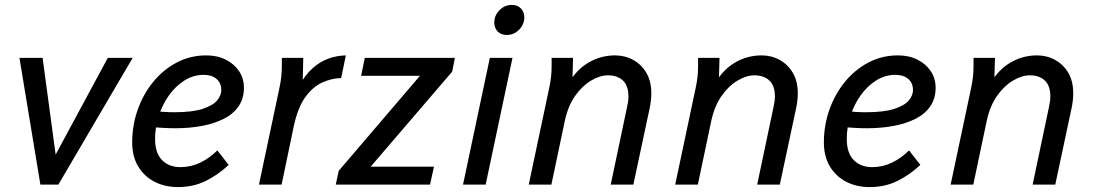

<svg xmlns="http://www.w3.org/2000/svg" viewBox="-20 -750 4449 780"><path d="M59 -515H153L212 -78L185 -83L418 -515H519L217 0H144Z M517 -171Q517 -241 539.5 -304.5Q562 -368 602.5 -417.5Q643 -467 698 -496Q753 -525 818 -525Q863 -525 897.5 -507.5Q932 -490 951.5 -460.5Q971 -431 971 -393Q971 -350 949.5 -318.5Q928 -287 889.5 -267.5Q851 -248 800.5 -238.5Q750 -229 692 -229Q668 -229 641.5 -230.5Q615 -232 586 -235L597 -299Q623 -297 645 -295.5Q667 -294 687 -294Q762 -294 804 -308Q846 -322 862.5 -342.5Q879 -363 879 -384Q879 -413 859.5 -429.5Q840 -446 808 -446Q766 -446 730 -423.5Q694 -401 667 -363.5Q640 -326 625 -279.5Q610 -233 610 -186Q610 -128 638.5 -99.5Q667 -71 713 -71Q756 -71 794 -89.5Q832 -108 863 -139L909 -80Q865 -39 815 -14.5Q765 10 703 10Q649 10 607 -12Q565 -34 541 -74.5Q517 -115 517 -171Z M1032 0 1115 -392Q1120 -415 1122.5 -436.5Q1125 -458 1125 -482V-515H1212L1209 -387L1193 -398Q1219 -445 1249 -472Q1279 -499 1313 -511.5Q1347 -524 1385 -525L1366 -433Q1326 -432 1287.5 -414Q1249 -396 1219 -353.5Q1189 -311 1173 -235L1124 0Z M1344 0 1356 -56 1686 -442H1447L1462 -515H1828L1817 -459L1486 -73H1743L1727 0Z M1861 0 1970 -515H2062L1953 0ZM1988 -658Q1988 -687 2009 -708.5Q2030 -730 2059 -730Q2083 -730 2096.5 -715.5Q2110 -701 2110 -679Q2110 -651 2089 -629.5Q2068 -608 2039 -608Q2015 -608 2001.5 -622.5Q1988 -637 1988 -658Z M2128 0 2211 -392Q2216 -415 2218.5 -436.5Q2221 -458 2221 -482V-515H2308L2305 -403L2293 -416Q2324 -469 2373 -497Q2422 -525 2479 -525Q2519 -525 2552.5 -506.5Q2586 -488 2606 -454Q2626 -420 2626 -371Q2626 -358 2624.5 -343.5Q2623 -329 2620 -314L2553 0H2461L2527 -313Q2530 -326 2531.5 -337Q2533 -348 2533 -358Q2533 -402 2510.5 -423Q2488 -444 2450 -444Q2417 -444 2381 -422.5Q2345 -401 2316.5 -360.5Q2288 -320 2275 -261L2220 0Z M2723 0 2806 -392Q2811 -415 2813.5 -436.5Q2816 -458 2816 -482V-515H2903L2900 -403L2888 -416Q2919 -469 2968 -497Q3017 -525 3074 -525Q3114 -525 3147.5 -506.5Q3181 -488 3201 -454Q3221 -420 3221 -371Q3221 -358 3219.5 -343.5Q3218 -329 3215 -314L3148 0H3056L3122 -313Q3125 -326 3126.5 -337Q3128 -348 3128 -358Q3128 -402 3105.5 -423Q3083 -444 3045 -444Q3012 -444 2976 -422.5Q2940 -401 2911.5 -360.5Q2883 -320 2870 -261L2815 0Z M3327 -171Q3327 -241 3349.5 -304.5Q3372 -368 3412.5 -417.5Q3453 -467 3508 -496Q3563 -525 3628 -525Q3673 -525 3707.5 -507.5Q3742 -490 3761.5 -460.5Q3781 -431 3781 -393Q3781 -350 3759.5 -318.5Q3738 -287 3699.5 -267.5Q3661 -248 3610.5 -238.5Q3560 -229 3502 -229Q3478 -229 3451.5 -230.5Q3425 -232 3396 -235L3407 -299Q3433 -297 3455 -295.5Q3477 -294 3497 -294Q3572 -294 3614 -308Q3656 -322 3672.5 -342.5Q3689 -363 3689 -384Q3689 -413 3669.5 -429.5Q3650 -446 3618 -446Q3576 -446 3540 -423.5Q3504 -401 3477 -363.5Q3450 -326 3435 -279.5Q3420 -233 3420 -186Q3420 -128 3448.5 -99.5Q3477 -71 3523 -71Q3566 -71 3604 -89.5Q3642 -108 3673 -139L3719 -80Q3675 -39 3625 -14.5Q3575 10 3513 10Q3459 10 3417 -12Q3375 -34 3351 -74.5Q3327 -115 3327 -171Z M3842 0 3925 -392Q3930 -415 3932.5 -436.5Q3935 -458 3935 -482V-515H4022L4019 -403L4007 -416Q4038 -469 4087 -497Q4136 -525 4193 -525Q4233 -525 4266.5 -506.5Q4300 -488 4320 -454Q4340 -420 4340 -371Q4340 -358 4338.5 -343.5Q4337 -329 4334 -314L4267 0H4175L4241 -313Q4244 -326 4245.5 -337Q4247 -348 4247 -358Q4247 -402 4224.5 -423Q4202 -444 4164 -444Q4131 -444 4095 -422.5Q4059 -401 4030.5 -360.5Q4002 -320 3989 -261L3934 0Z"/></svg>

Font: Radio Canada
Style: Italic
Weight: 400
Italic angle: -12°
Designer: Charles Daoud, Etienne Aubert Bonn, Alexandre Saumier Demers, Jacques Le Bailly
Foundry: Radio-Canada
Version: Version 2.104;gftools[0.9.28.dev5+ged2979d]